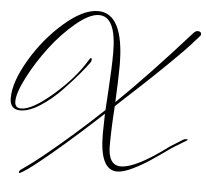

<svg xmlns="http://www.w3.org/2000/svg" viewBox="-64 -834 1062 988"><g transform="rotate(5 467.5 -340.5)"><path d="M938 -692Q917 -668 893 -641.5Q869 -615 835 -581.5Q801 -548 780 -527Q759 -506 714 -463.5Q669 -421 655 -408Q641 -395 588.5 -346.5Q536 -298 531 -293Q523 -175 523 -88Q523 13 589 13Q666 13 830 -110L897 -152Q904 -156 912 -156Q920 -156 920 -153Q920 -152 917 -150L845 -106Q776 -57 737 -31Q698 -5 650.5 18Q603 41 572 41Q482 41 482 -146Q482 -178 484 -250Q353 -128 239.5 -32.5Q126 63 89 84Q76 92 72 92Q69 92 69 90Q69 79 83 71Q84 70 99 59.5Q114 49 137.5 31.5Q161 14 183 -4Q337 -129 485 -269Q487 -302 491 -366Q495 -430 497 -478.5Q499 -527 499 -566Q499 -753 410 -753Q361 -753 291 -694.5Q221 -636 162 -558Q103 -480 61 -398.5Q19 -317 19 -273Q19 -239 51 -239Q109 -239 215 -331Q321 -423 378 -519Q384 -529 388 -529Q392 -529 392 -521Q392 -515 389 -509Q373 -486 341 -447.5Q309 -409 258.5 -356Q208 -303 150.5 -266Q93 -229 49 -229Q-6 -229 -6 -288Q-6 -371 62 -486.5Q130 -602 228 -687.5Q326 -773 403 -773Q538 -773 538 -502Q538 -440 532 -314Q695 -472 902 -704Q912 -715 923 -715Q941 -715 941 -701Q941 -695 938 -692Z"/></g></svg>

Font: Herr Von Muellerhoff
Style: Regular
Weight: 400
Designer: Alejandro Paul
Foundry: Alejandro Paul
Version: Version 1.000